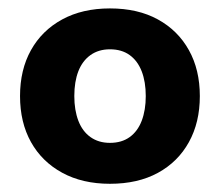

<svg xmlns="http://www.w3.org/2000/svg" viewBox="-20 -762 531 463"><path d="M245.1 -318.8Q178.7 -318.8 129.9 -345.5Q81.1 -372.1 54.7 -419.4Q28.3 -466.8 28.3 -530.3Q28.3 -593.8 54.7 -641.1Q81.1 -688.5 129.9 -715.1Q178.7 -741.7 245.1 -741.7Q312.5 -741.7 360.8 -715.1Q409.2 -688.5 435.5 -641.1Q461.9 -593.8 461.9 -530.3Q461.9 -466.8 435.5 -419.2Q409.2 -371.6 360.8 -345.2Q312.5 -318.8 245.1 -318.8ZM245.1 -417.5Q273.4 -417.5 292.7 -431.4Q312 -445.3 321.8 -470.9Q331.5 -496.6 331.5 -530.3Q331.5 -564.5 321.8 -589.8Q312 -615.2 292.7 -629.2Q273.4 -643.1 245.1 -643.1Q217.8 -643.1 198.2 -629.2Q178.7 -615.2 168.9 -590.1Q159.2 -564.9 159.2 -530.3Q159.2 -496.6 168.9 -470.9Q178.7 -445.3 198.2 -431.4Q217.8 -417.5 245.1 -417.5Z"/></svg>

Font: Inter 16pt ExtraBold
Style: Regular
Weight: 800
Version: Version 4.001;git-66647c0bb